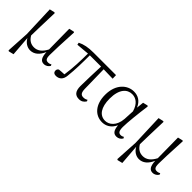

<svg xmlns="http://www.w3.org/2000/svg" viewBox="78 -1327 2333 2333"><g transform="rotate(45 1244.5 -160.5)"><path d="M285 14C353 14 406 -31 441 -113C445 -24 470 14 520 14C557 14 583 -6 598 -31L591 -49C577 -42 564 -36 545 -36C511 -36 494 -51 494 -117C494 -198 499 -288 510 -517L502 -523L437 -508L441 -157C402 -81 353 -45 293 -45C244 -45 201 -65 167 -123C168 -219 172 -317 178 -517L169 -523L103 -508L118 -98L101 198L112 205L177 189L157 -70C185 -16 236 14 285 14Z M1125 14C1165 14 1195 -5 1213 -37L1204 -55C1188 -45 1173 -39 1148 -39C1110 -39 1089 -58 1087 -125L1081 -456L1239 -452L1237 -512H852C759 -512 696 -499 638 -470L644 -441L811 -456C810 -335 807 -208 787 -75C752 -74 724 -72 699 -69C684 -60 677 -49 677 -30C677 -6 694 12 725 12C781 12 821 -21 827 -93C840 -208 842 -335 842 -457H1035C1031 -329 1025 -204 1025 -113C1025 -20 1062 14 1125 14Z M1521 14C1584 14 1649 -18 1685 -99C1693 -15 1719 14 1768 14C1803 14 1830 -5 1846 -32L1835 -49C1821 -41 1810 -36 1792 -36C1759 -36 1741 -56 1741 -125C1741 -199 1760 -379 1779 -514L1769 -522L1707 -507L1697 -413C1663 -492 1605 -526 1533 -526C1423 -526 1312 -434 1312 -249C1312 -82 1401 14 1521 14ZM1694 -346 1687 -210C1678 -80 1601 -25 1535 -25C1441 -25 1384 -106 1384 -255C1384 -422 1458 -488 1540 -488C1602 -488 1664 -452 1694 -346Z M2154 14C2222 14 2275 -31 2310 -113C2314 -24 2339 14 2389 14C2426 14 2452 -6 2467 -31L2460 -49C2446 -42 2433 -36 2414 -36C2380 -36 2363 -51 2363 -117C2363 -198 2368 -288 2379 -517L2371 -523L2306 -508L2310 -157C2271 -81 2222 -45 2162 -45C2113 -45 2070 -65 2036 -123C2037 -219 2041 -317 2047 -517L2038 -523L1972 -508L1987 -98L1970 198L1981 205L2046 189L2026 -70C2054 -16 2105 14 2154 14Z"/></g></svg>

Font: Noto Serif CJK HK Light
Style: Regular
Weight: 300
Designer: Ryoko NISHIZUKA 西塚涼子 (kana & ideographs); Frank Grießhammer (Latin, Greek & Cyrillic); Wenlong ZHANG 张文龙 (bopomofo); San
Foundry: Adobe
Version: Version 2.001;hotconv 1.1.0;makeotfexe 2.6.0